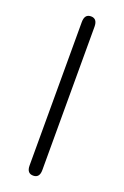

<svg xmlns="http://www.w3.org/2000/svg" viewBox="-128 -670 465 719"><g transform="rotate(20 104.5 -310.5)"><path d="M129.9 -24.4Q129.9 6.8 104.5 6.8Q79.1 6.8 79.1 -24.4V-595.7Q79.1 -627.9 104.5 -627.9Q129.9 -627.9 129.9 -595.7Z"/></g></svg>

Font: Jura
Style: Book
Weight: 400
Version: Version 2.5